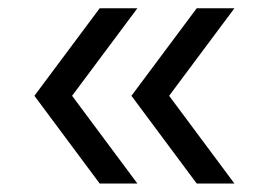

<svg xmlns="http://www.w3.org/2000/svg" viewBox="-20 -514 632 466"><path d="M222 -68.5 63.5 -281.5 222 -494H313.5L155 -281.5L313.5 -68.5ZM457.5 -68.5 299 -281.5 457.5 -494H549L390.5 -281.5L549 -68.5Z"/></svg>

Font: Encode Sans SC Expanded
Style: Regular
Weight: 400
Width: 7
Designer: Multiple Designers
Foundry: Impallari Type
Version: Version 3.002